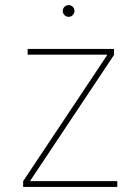

<svg xmlns="http://www.w3.org/2000/svg" viewBox="-20 -733 551 753"><path d="M70.8 0V-22.5L399.4 -515.6V-518.6H88.4V-541H427.2V-517.6L99.1 -24.9V-22.5H439.9V0ZM249.5 -667Q239.7 -667 232.9 -673.8Q226.1 -680.7 226.1 -689.9Q226.1 -699.7 232.9 -706.3Q239.7 -712.9 249.5 -712.9Q258.8 -712.9 265.4 -706.3Q272 -699.7 272 -689.9Q272 -680.7 265.4 -673.8Q258.8 -667 249.5 -667Z"/></svg>

Font: Inter 17pt Thin
Style: Regular
Weight: 250
Version: Version 4.001;git-66647c0bb